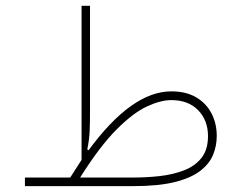

<svg xmlns="http://www.w3.org/2000/svg" viewBox="-20 -634 823 654"><path d="M252.9 -29.3Q320.3 -136.2 377.2 -193.1Q434.1 -250 480.7 -271.5Q527.3 -293 563.5 -293Q621.6 -293 655 -258.5Q688.5 -224.1 688.5 -170.4Q688.5 -124.5 666.5 -96.4Q644.5 -68.4 607.4 -54Q570.3 -39.6 525.4 -34.4Q480.5 -29.3 434.1 -29.3ZM219.2 -29.3H64.9V0H433.6Q520 0 575.4 -13.9Q630.9 -27.8 662.1 -52Q693.4 -76.2 705.8 -106.7Q718.3 -137.2 718.3 -170.9Q718.3 -213.4 700.4 -247.8Q682.6 -282.2 648.2 -302.5Q613.8 -322.8 563.5 -322.8Q428.7 -322.8 281.7 -122.1L277.3 -125Q284.2 -158.2 285.4 -188.5Q286.6 -218.8 286.6 -253.9V-614.3H257.8V-89.4Q248.5 -74.7 238.8 -59.8Q229 -44.9 219.2 -29.3Z"/></svg>

Font: Estedad-FD VF
Style: Regular
Weight: 100
Designer: Amin Abedi
Version: Version 7.3